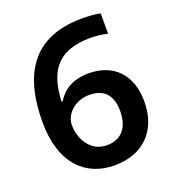

<svg xmlns="http://www.w3.org/2000/svg" viewBox="-130 -897 833 917"><g transform="rotate(-20 286.0 -438.5)"><path d="M43 -394C43 -178 155 -82 297 -82C442 -82 534 -172 534 -321C534 -460 453 -538 329 -538C246 -538 196 -502 168 -455H162C169 -593 215 -694 396 -694C425 -694 457 -690 482 -684V-787C458 -793 417 -795 389 -795C102 -795 43 -586 43 -394ZM295 -185C212 -185 170 -262 170 -333C170 -385 220 -440 298 -440C373 -440 410 -395 410 -319C410 -226 363 -185 295 -185Z"/></g></svg>

Font: Noto Sans Kannada UI SemiBold
Style: Regular
Weight: 600
Designer: Jelle Bosma - Monotype Design Team
Foundry: Monotype Imaging Inc.
Version: Version 2.005